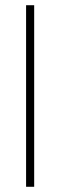

<svg xmlns="http://www.w3.org/2000/svg" viewBox="-20 -716 231 736"><path d="M80 0V-696H111V0Z"/></svg>

Font: Outfit Thin Thin
Style: Regular
Weight: 250
Version: Version 1.100;gftools[0.9.27]